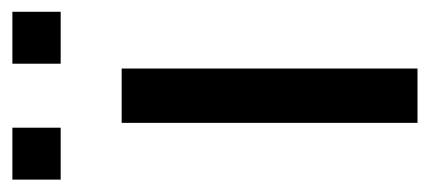

<svg xmlns="http://www.w3.org/2000/svg" viewBox="-250 -494 711 318"><g transform="rotate(-90 106.0 -335.5)"><path d="M61 -490H151V0H61ZM-33 -671H53V-591H-33ZM159 -671H245V-591H159Z"/></g></svg>

Font: Cabin
Style: Regular
Weight: 400
Designer: Pablo Impallari
Foundry: Pablo Impallari. http://www.impallari.com Igino Marini. http://www.ikern.com
Version: Version 2.200